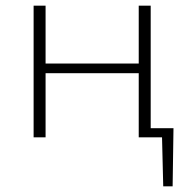

<svg xmlns="http://www.w3.org/2000/svg" viewBox="-20 -482 669 674"><path d="M487 0V-32H589L571 0ZM553 172 548 -32H589L586 172ZM467 0V-462H509V0ZM98 0V-462H140V0ZM112 -225V-259H494V-225Z"/></svg>

Font: Ysabeau SC ExtraLight
Style: Regular
Weight: 250
Designer: Christian Thalmann (Catharsis Fonts)
Version: Version 2.001;gftools[0.9.30]; featfreeze: smcp